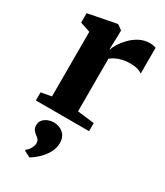

<svg xmlns="http://www.w3.org/2000/svg" viewBox="-203 -634 850 988"><g transform="rotate(30 222.0 -140.5)"><path d="M25.5 0V-48L87 -59.5V-443.5L27 -463.5V-519.5L189 -551H198L225 -531V-507L222 -418L225 -418.5Q228.5 -432 241.8 -453.5Q255 -475 276.2 -497Q297.5 -519 325.8 -534Q354 -549 387.5 -549Q400.5 -549 409.5 -547Q418.5 -545 423.5 -543V-389.5Q414.5 -397 397 -402.5Q379.5 -408 351.5 -408Q326 -408 305 -403Q284 -398 268.2 -390Q252.5 -382 241.5 -372.5V-60L341.5 -48V0ZM242.5 129Q242 161 225.2 189.5Q208.5 218 185.5 238.8Q162.5 259.5 144.5 270H142.5L107 252L106 246Q119.5 238 129 220.5Q138.5 203 138.5 191.5Q138.5 176 132.2 168.2Q126 160.5 115.5 153.5Q106 146.5 98.2 136.2Q90.5 126 90.5 109Q90.5 88.5 102.5 75.8Q114.5 63 130.8 57.2Q147 51.5 159 51.5H162.5Q197.5 51.5 220 72.2Q242.5 93 242.5 129Z"/></g></svg>

Font: Merriweather 60pt ExtraBold
Style: Regular
Weight: 800
Version: Version 2.100